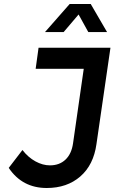

<svg xmlns="http://www.w3.org/2000/svg" viewBox="-20 -940 575 965"><path d="M23.9 -96.2 92.8 -186Q121.6 -148.9 158.2 -128.9Q194.8 -108.9 231 -108.9Q278.8 -108.9 309.3 -137.9Q339.8 -167 347.2 -220.2L400.9 -594.2H159.2L173.8 -700.2H535.2L464.8 -215.8Q450.2 -110.8 383.5 -53Q316.9 4.9 214.8 4.9Q91.8 4.9 23.9 -96.2ZM206.1 -778.8 330.1 -919.9H436L518.1 -778.8H423.8L375 -867.2L299.8 -778.8Z"/></svg>

Font: Trueno
Style: Italic
Weight: 400
Designer: Julieta Ulanovsky
Foundry: Julieta Ulanovsky
Version: Version 3.001b | FøM Fix